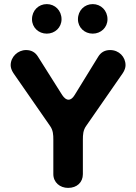

<svg xmlns="http://www.w3.org/2000/svg" viewBox="-20 -900 664 936"><path d="M208 -736C248 -736 280 -766 280 -806C280 -849 248 -880 208 -880C168 -880 136 -849 136 -806C136 -766 168 -736 208 -736ZM432 -736C472 -736 504 -766 504 -806C504 -849 472 -880 432 -880C392 -880 360 -849 360 -806C360 -766 392 -736 432 -736ZM312 16C355 16 384 -11 384 -51V-219C384 -243 385 -265 400 -286L579 -544C588 -558 592 -571 592 -582C592 -623 560 -656 517 -656C491 -656 472 -645 459 -624L344 -437C335 -422 325 -414 314 -414C303 -414 293 -422 283 -437L165 -624C152 -645 133 -656 107 -656C67 -656 32 -623 32 -582C32 -571 36 -558 45 -544L224 -286C239 -265 240 -243 240 -219V-51C240 -11 272 16 312 16Z"/></svg>

Font: Dongle
Style: Bold
Weight: 700
Designer: Yanghee Ryu
Foundry: Yanghee Ryu
Version: Version 2.000